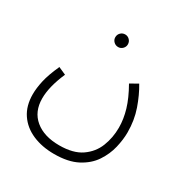

<svg xmlns="http://www.w3.org/2000/svg" viewBox="-165 -626 960 992"><g transform="rotate(30 315.0 -129.5)"><path d="M41 17Q41 -19 51 -64Q61 -109 90 -173L135 -153Q94 -59 94 11Q94 90 147 134Q200 178 291 178Q374 178 422.5 144.5Q471 111 492 58Q513 5 513 -55Q513 -106 497 -160Q481 -214 444 -279L490 -305Q520 -255 542 -192Q564 -129 564 -56Q564 -14 552.5 35Q541 84 511.5 128.5Q482 173 428 201.5Q374 230 290 230Q218 230 161.5 205.5Q105 181 73 133.5Q41 86 41 17ZM301 -414Q285 -414 274 -425Q263 -436 263 -451Q263 -467 274 -478Q285 -489 301 -489Q316 -489 327 -478Q338 -467 338 -451Q338 -436 327 -425Q316 -414 301 -414Z"/></g></svg>

Font: Noto Sans Arabic SemCond Light
Style: Regular
Weight: 300
Width: 4
Designer: Monotype Design Team, Nadine Chahine, Nizar Qandah and Khaled Hosny
Foundry: Monotype Imaging Inc.
Version: Version 2.012; ttfautohint (v1.8.4.7-5d5b)